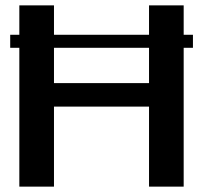

<svg xmlns="http://www.w3.org/2000/svg" viewBox="-20 -695 760 715"><path d="M18 -517H698.5V-565.5H18ZM52 0H181V-298H535V0H664V-675H535V-385.5H181V-675H52Z"/></svg>

Font: Anybody SemiExpanded Medium
Style: Regular
Weight: 500
Width: 6
Version: Version 1.113;gftools[0.9.25]